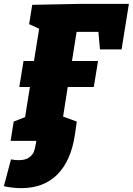

<svg xmlns="http://www.w3.org/2000/svg" viewBox="-56 -730 688 995"><path d="M361 -710H612L574 -474H462L454 -565H341L317 -414H452L430 -279H295L271 -126L342 -100L332 -31Q312 103 241.5 174Q171 245 54 245Q10 245 -36 235L1 96Q22 100 41 100Q76 100 95 86Q114 72 120 55Q126 38 130 13L132 0H-1L15 -100L74 -123L99 -279H44L66 -414H120L147 -581L95 -605L111 -705Z"/></svg>

Font: Bitter Pro Black
Style: Italic
Weight: 900
Italic angle: -9°
Designer: Sol Matas, and Bitter project Authors
Foundry: Sol Matas
Version: Version 1.010